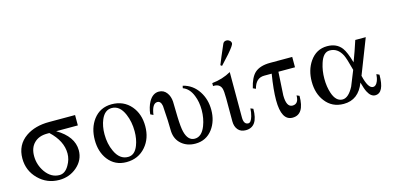

<svg xmlns="http://www.w3.org/2000/svg" viewBox="-68 -1110 3129 1529"><g transform="rotate(-15 1496.5 -346.0)"><path d="M523.4 -363.8H344.7Q479 -284.7 479.5 -170.9Q479.5 -90.3 414.6 -34.7Q353 17.6 269.5 17.6Q168.9 17.6 98.6 -52.5Q28.3 -122.6 28.3 -223.1Q28.3 -335.4 116.2 -396.5Q193.8 -449.7 310.1 -449.2H523.4ZM386.2 -169.9Q386.2 -272.9 288.6 -363.8H269.5Q201.7 -363.8 162.6 -324.7Q123.5 -286.1 123.5 -217.8Q123.5 -146 165.5 -85.4Q212.4 -19.5 280.8 -19.5Q327.6 -19.5 358.9 -74.2Q386.2 -120.1 386.2 -169.9Z M982.9 -52.2Q921.9 19 823.2 19Q729 19 673.3 -53.2Q623.5 -118.7 623.5 -215.8Q623.5 -314.5 674.3 -382.8Q730.5 -457 826.2 -457Q924.3 -457 984.4 -386.7Q1040.5 -320.3 1040.5 -219.7Q1040.5 -119.1 982.9 -52.2ZM948.2 -202.6Q948.2 -280.3 920.9 -344.2Q885.3 -428.2 818.8 -427.7Q761.2 -427.7 731.9 -358.9Q710 -306.6 710 -240.2Q710 -161.1 739.3 -98.6Q776.4 -17.1 846.2 -17.6Q901.4 -17.6 928.2 -86.9Q948.2 -137.7 948.2 -202.6Z M1582 -209Q1582 -117.2 1534.2 -52.2Q1481 19 1391.6 19Q1323.7 19 1277.8 -20.3Q1231.9 -59.6 1228 -126Q1228 -202.6 1218.3 -337.9Q1210.9 -379.9 1182.6 -379.9Q1139.2 -379.9 1126.5 -288.1L1103 -299.8Q1109.4 -358.4 1132.8 -400.9Q1164.6 -457 1215.3 -457Q1255.9 -457 1280.3 -423.3Q1301.8 -394 1304.7 -351.1Q1305.7 -309.1 1307.6 -224.6Q1310.5 -136.7 1319.8 -100.6Q1339.4 -20.5 1396.5 -20.5Q1454.1 -20.5 1484.9 -99.6Q1507.8 -159.2 1507.8 -227.1Q1507.8 -294.4 1486.3 -347.2Q1460.4 -413.6 1407.2 -433.6L1411.6 -453.1Q1492.2 -433.6 1538.6 -362.3Q1582 -295.9 1582 -209Z M1907.7 -129.9Q1907.7 19.5 1806.6 19.5Q1764.6 19.5 1742.4 -7.3Q1720.2 -34.2 1720.2 -76.7V-265.1Q1720.2 -329.1 1712.4 -350.6Q1696.8 -391.6 1644.5 -387.7V-412.1Q1731 -420.9 1801.8 -460.9V-86.9Q1801.8 -28.3 1839.8 -28.3Q1861.8 -28.3 1875.5 -75.2Q1884.8 -107.4 1885.7 -139.2ZM1878.4 -677.2Q1878.4 -662.1 1825.2 -600.6Q1790.5 -562.5 1755.4 -524.4L1743.7 -533.2Q1765.1 -587.9 1811.5 -693.8Q1820.3 -711.4 1841.8 -710.9Q1855.5 -710.9 1866.9 -701.2Q1878.4 -691.4 1878.4 -677.2Z M2313.5 -363.3H2176.8Q2165.5 -187 2165.5 -171.9Q2165.5 -73.7 2216.3 -73.7Q2267.6 -73.7 2267.6 -144L2289.6 -134.3Q2289.6 19.5 2191.9 19.5Q2100.1 19.5 2100.1 -149.4Q2100.1 -233.4 2121.1 -362.3H2059.6Q1989.7 -362.3 1968.8 -278.3L1945.8 -288.6Q1964.8 -372.6 2003.4 -409.2Q2046.9 -448.7 2130.9 -448.7H2313.5Z M2948.2 -132.3Q2948.2 17.1 2874.5 17.6Q2837.9 17.6 2813 -30.8Q2800.3 -55.2 2785.2 -110.8Q2736.3 19 2614.3 19Q2518.6 19 2463.4 -53.7Q2412.6 -119.1 2412.6 -217.8Q2412.6 -312.5 2459.5 -381.3Q2513.2 -459.5 2603.5 -459.5Q2681.2 -459.5 2722.2 -405.8Q2749 -370.1 2774.4 -280.8Q2805.2 -361.3 2833.5 -449.2H2919.9L2807.6 -160.6Q2833 -50.8 2874.5 -50.8Q2898.9 -50.8 2913.6 -86.4Q2923.8 -112.3 2925.3 -143.1ZM2755.9 -223.6Q2730.5 -322.3 2715.8 -352.1Q2680.2 -421.9 2613.8 -421.4Q2560.5 -421.4 2534.7 -339.4Q2515.6 -280.8 2515.6 -214.4Q2515.6 -147.9 2533.7 -94.2Q2559.6 -17.6 2614.3 -17.6Q2663.1 -17.6 2705.6 -98.6Q2708.5 -104.5 2755.9 -223.6Z"/></g></svg>

Font: Accordance
Style: Regular
Weight: 400
Version: Version 1.1 (build May 11, 2018) Miklal Software Solutions, 